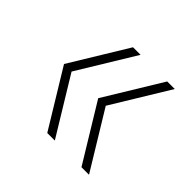

<svg xmlns="http://www.w3.org/2000/svg" viewBox="-112 -612 665 665"><g transform="rotate(45 220.0 -280.0)"><path d="M192 -70 64 -280 192 -490H229L101 -280L229 -70ZM359.5 -70 231.5 -280 359.5 -490H396.5L268.5 -280L396.5 -70Z"/></g></svg>

Font: Encode Sans SC Thin
Style: Regular
Weight: 250
Designer: Multiple Designers
Foundry: Impallari Type
Version: Version 3.002